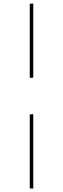

<svg xmlns="http://www.w3.org/2000/svg" viewBox="-20 -811 360 1096"><path d="M169.9 -368.2 152.8 -366.2 149.9 -369.1V-789.1L168 -791L169.9 -789.1ZM169.9 265.1H152.8L149.9 261.2V-157.2L167 -160.2L169.9 -154.8Z"/></svg>

Font: Datalegreya
Style: Dot
Weight: 700
Designer: Figs Lab
Foundry: Figs Lab
Version: Version 1.002;PS 001.002;hotconv 1.0.70;makeotf.lib2.5.58329